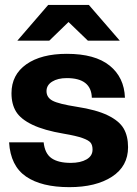

<svg xmlns="http://www.w3.org/2000/svg" viewBox="-20 -752 560 784"><path d="M263.2 12.2Q149.4 12.2 86.2 -31.2Q22.9 -74.7 17.1 -170.9H158.2Q163.1 -125 190.4 -106Q217.8 -86.9 269 -86.9Q308.6 -86.9 333.3 -101.1Q357.9 -115.2 357.9 -141.1Q357.9 -159.2 350.1 -169.2Q342.3 -179.2 317.1 -188.2Q292 -197.3 240.2 -206.1Q159.7 -219.7 112.1 -242.7Q64.5 -265.6 45.7 -296.1Q26.9 -326.7 26.9 -371.1Q26.9 -446.8 87.6 -489.5Q148.4 -532.2 252.9 -532.2Q368.2 -532.2 427.7 -484.1Q487.3 -436 490.2 -353H355Q352.5 -433.1 252.9 -433.1Q215.8 -433.1 192.9 -418.7Q169.9 -404.3 169.9 -379.9Q169.9 -354 194.6 -340.8Q219.2 -327.6 293.9 -315.9Q373.5 -303.7 420.2 -281Q466.8 -258.3 484.9 -227.3Q502.9 -196.3 502.9 -150.9Q502.9 -73.2 437.3 -30.5Q371.6 12.2 263.2 12.2ZM50.8 -585.9 176.8 -731.9H342.8L469.2 -585.9H338.9L259.8 -662.1L181.2 -585.9Z"/></svg>

Font: Aspekta 400
Style: Bold
Weight: 700
Designer: Ivo Dolenc
Version: Version 2.000